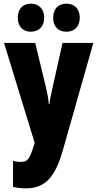

<svg xmlns="http://www.w3.org/2000/svg" viewBox="-20 -787 531 1047"><path d="M77 -690C77 -642 105 -614 148 -614C193 -614 221 -644 221 -690C221 -737 193 -767 148 -767C105 -767 77 -739 77 -690ZM270 -690C270 -643 297 -614 342 -614C388 -614 415 -644 415 -690C415 -737 388 -767 342 -767C298 -767 270 -739 270 -690ZM2 -553 169 -8 166 2C141 83 131 96 91 96C78 96 64 94 51 90V232C72 237 95 240 121 240C221 240 279 186 322 35L489 -553H321L267 -311C257 -270 252 -242 250 -220H246C245 -243 238 -279 230 -313L172 -553Z"/></svg>

Font: Noto Sans Telugu ExtraCondensed Black
Style: Regular
Weight: 900
Width: 2
Designer: Jelle Bosma - Monotype Design Team
Foundry: Monotype Imaging Inc.
Version: Version 2.005